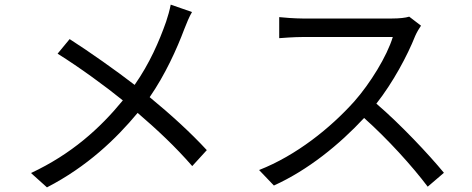

<svg xmlns="http://www.w3.org/2000/svg" viewBox="-20 -780 2040 830"><path d="M281 -611 229 -548C325 -488 437 -406 511 -346C412 -225 289 -114 114 -32L183 30C357 -60 481 -179 575 -292C661 -218 737 -147 811 -62L874 -131C803 -208 717 -286 627 -360C694 -457 744 -567 777 -655C785 -676 799 -710 810 -728L718 -760C714 -738 705 -706 698 -686C668 -601 627 -506 562 -413C483 -474 367 -556 281 -611Z M1800 -669 1749 -708C1733 -703 1707 -700 1674 -700C1637 -700 1328 -700 1288 -700C1258 -700 1201 -704 1187 -706V-615C1198 -616 1253 -620 1288 -620C1323 -620 1642 -620 1678 -620C1653 -537 1580 -419 1512 -342C1409 -227 1261 -108 1100 -45L1164 22C1312 -45 1447 -155 1554 -270C1656 -179 1762 -62 1829 27L1899 -33C1834 -112 1712 -242 1607 -332C1678 -422 1741 -539 1775 -625C1781 -639 1794 -661 1800 -669Z"/></svg>

Font: ChiuKong Gothic CL
Style: Regular
Weight: 400
Designer: Ryoko NISHIZUKA 西塚涼子 (kana, bopomofo & ideographs); Paul D. Hunt (Latin, Greek & Cyrillic); Sandoll Communications 산돌커뮤니
Foundry: Adobe
Version: Version 1.300